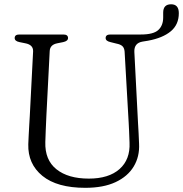

<svg xmlns="http://www.w3.org/2000/svg" viewBox="-20 -861 854 896"><path d="M580.5 -288 561.5 -620.5Q560 -637.5 551 -645.8Q542 -654 523.5 -657.5L495.5 -664.5Q473 -669.5 473 -683.5Q473 -700 495 -700H637.5Q696 -700 718.8 -721Q741.5 -742 741.5 -779.5V-802Q741.5 -841 778.5 -841Q814.5 -841 814.5 -799.5Q814.5 -746 776.8 -714.8Q739 -683.5 670.5 -671L646 -667Q605 -660.5 607 -618.5L624 -289Q625.5 -264 626.8 -240Q628 -216 629 -190Q632 -130.5 604 -84Q576 -37.5 519.2 -11Q462.5 15.5 378 15.5Q246.5 15.5 178 -40.2Q109.5 -96 112 -188Q112.5 -203.5 113.8 -228Q115 -252.5 116.5 -277.5Q118 -302.5 119 -319.5L134.5 -621.5Q135.5 -652 98 -659L71 -664.5Q48.5 -669 48.5 -683.5Q48.5 -700 70.5 -700H275.5Q297.5 -700 297.5 -683.5Q297.5 -669.5 275 -664.5L247.5 -659Q213.5 -652.5 212 -623L196.5 -322Q194.5 -284.5 193.5 -254Q192.5 -223.5 191.5 -198Q189 -114.5 243.5 -71Q298 -27.5 394.5 -27.5Q487.5 -27.5 537.8 -72Q588 -116.5 584.5 -195Q583.5 -226.5 582.5 -247.8Q581.5 -269 580.5 -288Z"/></svg>

Font: Fraunces 9pt S050 Light
Style: Regular
Weight: 300
Version: Version 1.000; ttfautohint (v1.8.3)